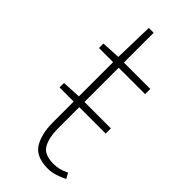

<svg xmlns="http://www.w3.org/2000/svg" viewBox="-214 -678 730 730"><g transform="rotate(45 151.0 -313.0)"><path d="M30 -238V-262L106 -266H278V-238ZM218 12Q152 12 129 -26.5Q106 -65 106 -126V-450H30V-474L106 -478L110 -638H136V-478H278V-450H136V-122Q136 -76 152 -46Q168 -16 220 -16Q234 -16 249 -19.5Q264 -23 282 -32L294 -10Q275 0 255 6Q235 12 218 12Z"/></g></svg>

Font: Source Sans 3 Variable
Style: Regular
Weight: 200
Designer: Paul D. Hunt
Foundry: Adobe Systems Incorporated
Version: Version 3.026